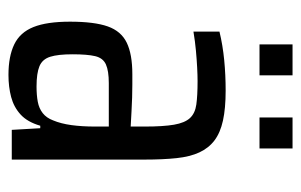

<svg xmlns="http://www.w3.org/2000/svg" viewBox="-152 -568 728 465"><g transform="rotate(90 212.5 -336.0)"><path d="M162 8Q117 8 88 -6Q59 -20 46 -52.5Q33 -85 33 -141Q33 -200 44.5 -232.5Q56 -265 84 -278.5Q112 -292 160 -292Q171 -292 185.5 -292Q200 -292 216.5 -291.5Q233 -291 250.5 -290Q268 -289 287 -288V-322Q287 -367 282.5 -393Q278 -419 266.5 -431.5Q255 -444 233.5 -447Q212 -450 177 -450Q163 -450 144 -449Q125 -448 103 -446Q81 -444 57 -440V-503Q90 -511 126 -514.5Q162 -518 200 -518Q243 -518 272.5 -511.5Q302 -505 320.5 -491Q339 -477 349.5 -454.5Q360 -432 363.5 -399Q367 -366 367 -322V0H295L291 -69H285Q276 -38 258 -21.5Q240 -5 215.5 1.5Q191 8 162 8ZM190 -60Q211 -60 227 -63Q243 -66 254.5 -75Q266 -84 272 -100Q280 -119 283.5 -144.5Q287 -170 287 -202V-235H182Q152 -235 136.5 -228Q121 -221 116.5 -202Q112 -183 112 -147Q112 -112 118 -93Q124 -74 141 -67Q158 -60 190 -60ZM88 -600V-680H163V-600ZM265 -600V-680H340V-600Z"/></g></svg>

Font: Saira Condensed Medium
Style: Regular
Weight: 500
Width: 3
Designer: Hector Gatti with collaboration of the Omnibus-Type team
Foundry: Omnibus-Type
Version: Version 1.101